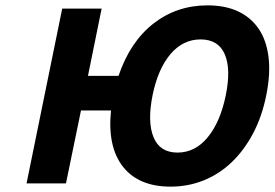

<svg xmlns="http://www.w3.org/2000/svg" viewBox="-20 -684 1024 716"><path d="M616 12Q497 12 438.5 -62.5Q380 -137 394 -272H282L226 0H79L212 -652H359L308 -401H422Q465 -528 552 -596Q639 -664 754 -664Q820 -664 868 -641.5Q916 -619 945 -576Q974 -533 981.5 -470.5Q989 -408 973 -329Q957 -249 923.5 -186Q890 -123 844 -79Q798 -35 740 -11.5Q682 12 616 12ZM642 -115Q708 -115 755 -172.5Q802 -230 822 -329Q842 -427 818 -482Q794 -537 728 -537Q662 -537 615.5 -482Q569 -427 549 -329Q529 -230 552.5 -172.5Q576 -115 642 -115Z"/></svg>

Font: mr_Source Sans Pro
Style: Bold Italic
Weight: 700
Italic angle: -11°
Designer: Paul D. Hunt
Foundry: Adobe Systems Incorporated
Version: Version 1.036;July 10, 2024;FontCreator 11.5.0.2430 64-bit